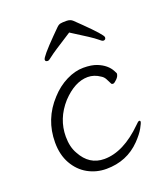

<svg xmlns="http://www.w3.org/2000/svg" viewBox="-135 -814 800 921"><g transform="rotate(-20 265.0 -353.5)"><path d="M457 -136Q470 -150 475.5 -150Q481 -150 481 -144Q481 -138 467.5 -113.5Q454 -89 425 -59Q355 13 250 13Q199 13 156 -11Q113 -35 87 -81Q61 -127 61 -190Q61 -309 142 -396Q178 -436 223 -458.5Q268 -481 310.5 -481Q353 -481 380 -470Q427 -451 446 -415Q452 -404 453 -401Q453 -387 439.5 -373.5Q426 -360 419.5 -360Q413 -360 411 -363Q404 -377 397 -390.5Q390 -404 378 -411Q348 -432 315 -432Q249 -432 184 -363Q119 -290 119 -199Q119 -146 140 -110Q180 -35 257 -35Q355 -35 457 -136ZM302 -661Q201 -597 185 -583.5Q169 -570 163 -570Q150 -570 150 -580Q150 -594 230 -675L261 -706Q271 -716 280.5 -718Q290 -720 311 -720Q332 -720 343.5 -708.5Q355 -697 375 -678Q459 -596 459 -583Q459 -570 446 -570Q440 -570 423 -585Q406 -600 308 -661L305 -663Z"/></g></svg>

Font: LXGW WenKai Lite Light
Style: Regular
Weight: 300
Designer: LXGW / Fontworks Inc.
Foundry: LXGW / Fontworks Inc.
Version: Version 1.511; March 25, 2025